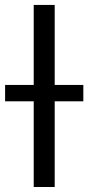

<svg xmlns="http://www.w3.org/2000/svg" viewBox="-58 -747 352 767"><path d="M160.5 -727.3V0H76.7V-727.3ZM-37.6 -342.3V-407.7H274.9V-342.3Z"/></svg>

Font: Inter Zeller
Style: Regular
Weight: 400
Designer: Rasmus Andersson; Joe Bland
Foundry: zeller
Version: Version 3.015;git-dec3a8cb1